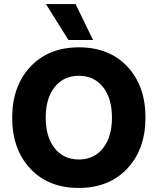

<svg xmlns="http://www.w3.org/2000/svg" viewBox="-20 -918 776 945"><path d="M438 -721H317L206 -898H352ZM249 -489.5Q205 -434 205 -339Q205 -244 249 -188.5Q293 -133 368 -133Q443 -133 487 -188.5Q531 -244 531 -339Q531 -434 487 -489.5Q443 -545 368 -545Q293 -545 249 -489.5ZM368.5 -685Q518 -685 607 -590Q696 -495 696 -339.5Q696 -184 606.5 -88.5Q517 7 367.5 7Q218 7 129 -88Q40 -183 40 -338.5Q40 -494 129.5 -589.5Q219 -685 368.5 -685Z"/></svg>

Font: Hind Jalandhar
Style: Bold
Weight: 700
Designer: Namrata Goyal
Foundry: Indian Type Foundry
Version: Version 0.702;PS 1.0;hotconv 1.0.81;makeotf.lib2.5.63406